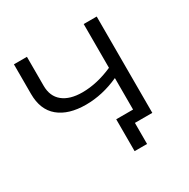

<svg xmlns="http://www.w3.org/2000/svg" viewBox="-148 -660 892 908"><g transform="rotate(-30 298.5 -205.5)"><path d="M496 -526V0H401V115H333V-59H425V-231Q335 -190 245 -190Q150 -190 97 -234Q44 -278 44 -364V-526H115V-368Q115 -310 153 -279.5Q191 -249 259 -249Q339 -249 425 -287V-526Z"/></g></svg>

Font: APTA Sans Regular
Style: Regular
Weight: 400
Version: Version 7.200